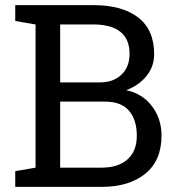

<svg xmlns="http://www.w3.org/2000/svg" viewBox="-20 -731 686 751"><path d="M39.6 0V-61.5L119.1 -75.2V-635.3L39.6 -648.9V-710.9H346.2Q457.5 -710.9 520.3 -662.8Q583 -614.7 583 -518.6Q583 -471.2 553 -433.8Q522.9 -396.5 473.6 -378.4Q537.6 -364.7 574.7 -315.4Q611.8 -266.1 611.8 -200.7Q611.8 -103 548.3 -51.5Q484.9 0 376.5 0ZM215.3 -408.7H371.1Q422.9 -408.7 454.8 -438.7Q486.8 -468.8 486.8 -520.5Q486.8 -578.1 450.7 -606.7Q414.6 -635.3 346.2 -635.3H215.3ZM215.3 -75.2H376.5Q442.4 -75.2 478.8 -107.7Q515.1 -140.1 515.1 -199.7Q515.1 -262.2 484.6 -297.9Q454.1 -333.5 391.1 -333.5H215.3Z"/></svg>

Font: Roboto Slab
Style: Regular
Weight: 400
Designer: Google
Version: Version 2.000; ttfautohint (v1.8.1.43-b0c9)